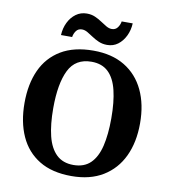

<svg xmlns="http://www.w3.org/2000/svg" viewBox="-99 -1013 984 1108"><g transform="rotate(10 393.5 -459.5)"><path d="M394.2 10Q280.1 10 204.9 -36Q129.6 -82 92.2 -165Q54.8 -248 54.8 -359Q54.8 -470 92.2 -552Q129.6 -634 205.4 -679.5Q281.2 -725 395.2 -725Q503.7 -725 578.8 -679.5Q653.8 -634 692.9 -551.5Q732 -469 732 -358Q732 -247 692.9 -164.5Q653.8 -82 578.4 -36Q503 10 394.2 10ZM394.2 -55Q456.8 -55 493.9 -91.2Q531 -127.4 547.3 -194.9Q563.6 -262.5 563.6 -358Q563.6 -453.5 547.2 -521.2Q530.9 -588.9 493.9 -624.4Q456.8 -660 395.2 -660Q301.3 -660 262.3 -580.9Q223.3 -501.8 223.3 -358Q223.3 -262.5 240 -194.9Q256.8 -127.4 294.5 -91.2Q332.2 -55 394.2 -55ZM465.4 -771Q438.4 -771 416.4 -780.5Q394.4 -790 375.9 -802.5Q357.4 -815 340.9 -824.5Q324.4 -834 308.4 -834Q286 -834 274.2 -817.5Q262.4 -801 259.4 -781H194.1Q196.1 -821.9 212.6 -855.3Q229 -888.8 256.7 -909Q284.4 -929.2 320.4 -929.2Q347.4 -929.2 368.9 -919.7Q390.4 -910.2 408.9 -897.7Q427.4 -885.2 443.9 -875.7Q460.4 -866.2 476.4 -866.2Q497.9 -866.2 510.2 -882.7Q522.4 -899.2 525.4 -919.2H590.1Q588.1 -878.7 571.7 -845.1Q555.3 -811.4 528.4 -791.2Q501.4 -771 465.4 -771Z"/></g></svg>

Font: Noto Serif Lao
Style: Regular
Weight: 400
Designer: Monotype Design Team
Foundry: Monotype Imaging Inc.
Version: Version 2.003